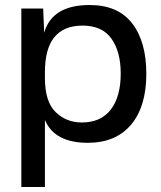

<svg xmlns="http://www.w3.org/2000/svg" viewBox="-20 -555 643 765"><path d="M159 190H65V-521H152L156 -425Q188 -535 337 -535Q450 -535 506.5 -462Q563 -389 563 -261Q563 -130 502 -58Q441 14 330 14Q197 14 159 -77ZM159 -244Q159 -150 201.5 -108.5Q244 -67 306 -67Q382 -67 421.5 -118.5Q461 -170 461 -262Q461 -349 424 -401Q387 -453 309 -453Q159 -453 159 -268Z"/></svg>

Font: Nacelle
Style: Regular
Weight: 400
Designer: Sora Sagano
Foundry: Sora Sagano
Version: Version 1.000;FEAKit 1.0